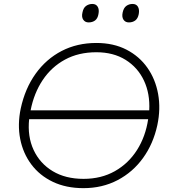

<svg xmlns="http://www.w3.org/2000/svg" viewBox="-20 -943 858 972"><path d="M402.5 9.5Q314.5 9.5 247.5 -22.5Q180.5 -54.5 138.5 -110.8Q96.5 -167 82.2 -239.8Q68 -312.5 85 -394Q107 -495.5 160.5 -570Q214 -644.5 292.2 -685Q370.5 -725.5 468 -725.5Q554.5 -725.5 620 -691.8Q685.5 -658 726.2 -600Q767 -542 780.5 -467Q794 -392 776.5 -309.5Q756 -215 704.2 -143.2Q652.5 -71.5 575.2 -31Q498 9.5 402.5 9.5ZM468 -678.5Q377.5 -678.5 309 -641.2Q240.5 -604 196.2 -537.8Q152 -471.5 135 -384.5H735.5Q740 -468.5 708.8 -535Q677.5 -601.5 615.8 -640Q554 -678.5 468 -678.5ZM403 -37.5Q492.5 -37.5 561.5 -76.5Q630.5 -115.5 673.8 -183.8Q717 -252 730 -339.5H127.5Q118.5 -252 150.2 -183.8Q182 -115.5 246.8 -76.5Q311.5 -37.5 403 -37.5ZM632.5 -829.5Q614.5 -829.5 605.2 -843.2Q596 -857 601 -880Q606 -903.5 619.8 -913.2Q633.5 -923 651 -923Q670 -923 678.2 -909Q686.5 -895 682.5 -872Q678 -849 664.5 -839.2Q651 -829.5 632.5 -829.5ZM428.5 -829.5Q411 -829.5 401.5 -843.2Q392 -857 397.5 -880Q402 -903.5 416 -913.2Q430 -923 447.5 -923Q466 -923 474.5 -909Q483 -895 478.5 -872Q474.5 -849 461 -839.2Q447.5 -829.5 428.5 -829.5Z"/></svg>

Font: Commissioner ExtraLight
Style: Italic
Weight: 200
Italic angle: -12°
Designer: Kostas Bartsokas
Foundry: Kostas Bartsokas
Version: Version 1.000; ttfautohint (v1.8.3)